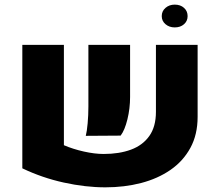

<svg xmlns="http://www.w3.org/2000/svg" viewBox="-20 -783 943 823"><path d="M253.9 -590.8V-160.6Q292.5 -144 339.1 -133.5Q385.7 -123 424.3 -123Q491.2 -123 541.5 -141.6Q591.8 -160.2 620.1 -200.2Q648.4 -240.2 648.4 -303.7V-590.8H827.1V-282.2Q827.1 -206.1 796.1 -149.2Q765.1 -92.3 710.7 -54.7Q656.2 -17.1 584.7 1.5Q513.2 20 431.6 20Q346.2 20 253.2 -0.5Q160.2 -21 75.7 -61.5V-590.8ZM347.7 -200.7Q352.5 -218.8 355.7 -254.2Q358.9 -289.6 358.9 -326.7V-590.8H537.6V-367.2Q537.6 -317.9 526.1 -271.2Q514.6 -224.6 497.1 -201.7ZM729 -665.5Q705.6 -665.5 689.5 -679.2Q673.3 -692.9 673.3 -713.9Q673.3 -735.4 689.5 -749.3Q705.6 -763.2 729 -763.2Q753.4 -763.2 768.8 -749.3Q784.2 -735.4 784.2 -713.9Q784.2 -692.9 768.8 -679.2Q753.4 -665.5 729 -665.5Z"/></svg>

Font: Heebo Black
Style: Regular
Weight: 900
Designer: Oded Ezer
Foundry: Ezer Type House
Version: Version 3.100